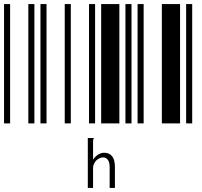

<svg xmlns="http://www.w3.org/2000/svg" viewBox="-20 -610 1000 949"><path d="M0 0V-590H30V0ZM120 0V-590H150V0ZM180 0V-590H210V0ZM300 0V-590H330V0ZM420 0V-590H450V0ZM480 0V-590H570V0ZM600 0V-590H630V0ZM660 0V-590H690V0ZM780 0V-590H870V0ZM900 0V-590H930V0ZM414 72H444V74Q441 77 441 79Q440 82 440 88V179Q450 164 465 154Q480 145 496 145Q520 145 534 162Q548 179 548 216V319H522V217Q522 191 513 180Q504 168 490 168Q478 168 467 175Q455 181 448 194Q440 206 440 221V319H414Z"/></svg>

Font: Libre Barcode 39 Extended Text
Style: Regular
Weight: 400
Version: Version 1.005; ttfautohint (v1.8.3)